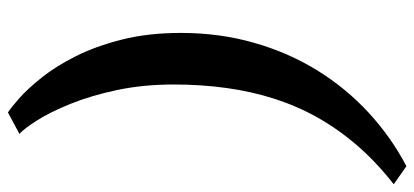

<svg xmlns="http://www.w3.org/2000/svg" viewBox="-312 -590 1044 484"><g transform="rotate(-90 210.0 -348.0)"><path d="M369 -414Q369 -316.5 344.2 -229.8Q319.5 -143 274.5 -70.2Q229.5 2.5 168 59.2Q106.5 116 33 154.5L-12.5 122.5Q42.5 79.5 84 31.8Q125.5 -16 155 -68.2Q184.5 -120.5 203 -178.2Q221.5 -236 230.2 -299.2Q239 -362.5 239 -431.5Q239 -509 225 -575Q211 -641 190.2 -692.2Q169.5 -743.5 148.5 -776.5Q127.5 -809.5 114.5 -821L168.5 -850Q180.5 -842.5 204.2 -821.5Q228 -800.5 256.2 -765.2Q284.5 -730 310 -679.5Q335.5 -629 352.2 -562.8Q369 -496.5 369 -414Z"/></g></svg>

Font: Merriweather 60pt ExtraBold
Style: Italic
Weight: 800
Italic angle: -7.8°
Version: Version 2.101